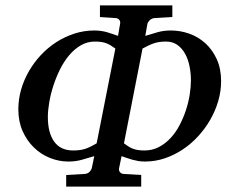

<svg xmlns="http://www.w3.org/2000/svg" viewBox="-20 -691 857 711"><path d="M798.8 -390.1Q798.8 -353.5 788.3 -317.4Q777.8 -281.2 759 -248.3Q740.2 -215.3 714.1 -186.8Q688 -158.2 656.7 -137.5Q625.5 -116.7 590.1 -104.7Q554.7 -92.8 517.1 -92.8Q503.4 -92.8 491.9 -94.7Q480.5 -96.7 470 -99.6Q459.5 -102.5 449.7 -106L430.2 -112.8L420.9 -67.9Q419.4 -59.6 424.1 -53.7Q428.7 -47.9 437 -46.9L502.9 -43V0H225.1V-43L293.9 -46.9Q305.2 -47.9 311.8 -54.9Q318.4 -62 319.8 -67.9L329.1 -112.8Q305.7 -106 283.2 -99.4Q260.7 -92.8 232.9 -92.8Q198.2 -92.8 164.8 -106.2Q131.3 -119.6 105.5 -144.8Q79.6 -169.9 63.7 -205.6Q47.9 -241.2 47.9 -286.1Q47.9 -323.2 58.1 -359.1Q68.4 -395 87.2 -427.5Q106 -460 131.8 -487.5Q157.7 -515.1 189 -535.2Q220.2 -555.2 255.9 -566.7Q291.5 -578.1 329.1 -578.1Q342.8 -578.1 354.2 -576.4Q365.7 -574.7 376.2 -571.8Q386.7 -568.8 396.7 -565.2Q406.7 -561.5 417 -558.1L424.8 -603Q426.3 -611.3 421.9 -617.2Q417.5 -623 409.2 -624L350.1 -627.9V-670.9H618.2V-627.9L551.8 -624Q541.5 -623 534.4 -616Q527.3 -608.9 525.9 -603L518.1 -558.1Q542 -565.4 564 -571.8Q585.9 -578.1 612.8 -578.1Q647.9 -578.1 681.4 -566.2Q714.8 -554.2 741 -530.3Q767.1 -506.3 783 -471.2Q798.8 -436 798.8 -390.1ZM687 -393.1Q687 -420.9 681.6 -446.8Q676.3 -472.7 665 -492.7Q653.8 -512.7 636.5 -524.9Q619.1 -537.1 595.2 -537.1Q581.1 -537.1 569.8 -535.4Q558.6 -533.7 548.8 -530.3Q539.1 -526.9 529.3 -522.2Q519.5 -517.6 507.8 -511.2L439 -160.2Q447.8 -153.8 455.3 -148.9Q462.9 -144 471.4 -140.6Q480 -137.2 490.5 -135.5Q501 -133.8 515.1 -133.8Q543.9 -133.8 567.9 -146.2Q591.8 -158.7 611.1 -179.2Q630.4 -199.7 644.5 -226.6Q658.7 -253.4 668.2 -282.2Q677.7 -311 682.4 -339.8Q687 -368.7 687 -393.1ZM407.2 -511.2Q398.4 -517.6 390.9 -522.2Q383.3 -526.9 375 -530.3Q366.7 -533.7 356.2 -535.4Q345.7 -537.1 331.1 -537.1Q303.2 -537.1 279.3 -523.2Q255.4 -509.3 236.1 -486.3Q216.8 -463.4 202.1 -433.8Q187.5 -404.3 177.5 -373.3Q167.5 -342.3 162.4 -312.3Q157.2 -282.2 157.2 -257.8Q157.2 -199.2 180.7 -166.5Q204.1 -133.8 251 -133.8Q265.6 -133.8 276.9 -135.5Q288.1 -137.2 297.9 -140.6Q307.6 -144 317.1 -148.9Q326.7 -153.8 337.9 -160.2Z"/></svg>

Font: Charis SIL CyrE
Style: Italic
Weight: 400
Italic angle: -11°
Foundry: SIL International
Version: Version 5.000